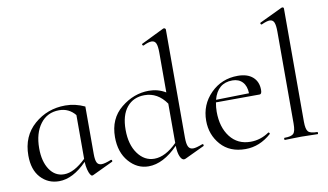

<svg xmlns="http://www.w3.org/2000/svg" viewBox="-75 -887 1818 1063"><g transform="rotate(-10 834.5 -356.0)"><path d="M481 -58Q486 -60 488 -54.5Q490 -49 486 -47L370 8Q367 9 365 9Q360 9 354 -0.5Q348 -10 343 -29.5Q338 -49 337 -73Q258 8 180 8Q118 8 77 -36.5Q36 -81 36 -161Q36 -270 110 -334.5Q184 -399 285 -399Q341 -399 394 -374V-107Q394 -73 401.5 -58.5Q409 -44 428 -44Q445 -44 481 -58ZM214 -25Q270 -25 337 -90V-336Q302 -379 247 -379Q180 -379 141 -327Q102 -275 102 -190Q102 -116 132.5 -70.5Q163 -25 214 -25Z M995 -56Q997 -57 999.5 -55Q1002 -53 1002 -50Q1002 -47 1000 -45L890 7Q884 9 882 9Q869 9 859.5 -12.5Q850 -34 849 -73Q765 13 682 13Q618 13 572 -40Q526 -93 526 -178Q526 -282 598 -340.5Q670 -399 755 -399Q806 -399 849 -373V-597Q849 -633 842 -649Q835 -665 817 -665Q799 -665 771 -651Q768 -650 765.5 -652.5Q763 -655 763 -658Q763 -661 766 -662L893 -724Q896 -725 898 -725Q900 -725 903.5 -722.5Q907 -720 907 -717V-109Q907 -73 915 -57.5Q923 -42 942 -42Q959 -42 995 -56ZM721 -23Q783 -23 849 -89V-310Q801 -379 727 -379Q664 -379 627.5 -334.5Q591 -290 591 -208Q591 -125 628 -74Q665 -23 721 -23Z M1366 -56Q1367 -57 1369.5 -55.5Q1372 -54 1373 -51.5Q1374 -49 1373 -47Q1307 12 1227 12Q1139 12 1089 -44.5Q1039 -101 1039 -180Q1039 -270 1101 -332.5Q1163 -395 1254 -395Q1308 -395 1338 -368.5Q1368 -342 1368 -296Q1368 -272 1356 -272L1110 -271Q1105 -244 1105 -219Q1105 -132 1147 -77.5Q1189 -23 1262 -23Q1318 -23 1366 -56ZM1220 -375Q1137 -375 1113 -285L1299 -289Q1298 -330 1277 -352.5Q1256 -375 1220 -375Z M1450 0Q1447 0 1447 -6Q1447 -12 1450 -12Q1489 -12 1501 -25Q1513 -38 1513 -81V-598Q1513 -634 1506 -650Q1499 -666 1481 -666Q1466 -666 1435 -652Q1433 -651 1430.5 -653.5Q1428 -656 1428 -659Q1428 -662 1430 -663L1558 -724Q1560 -725 1562 -725Q1571 -725 1571 -717V-81Q1571 -39 1583 -25.5Q1595 -12 1634 -12Q1637 -12 1637 -6Q1637 0 1634 0Q1624 0 1593 -1Q1562 -2 1542 -2Q1523 -2 1492 -1Q1461 0 1450 0Z"/></g></svg>

Font: Cormorant Infant
Style: Regular
Weight: 400
Designer: Christian Thalmann (Catharsis Fonts)
Version: Version 1.000;PS 002.000;hotconv 1.0.88;makeotf.lib2.5.64775